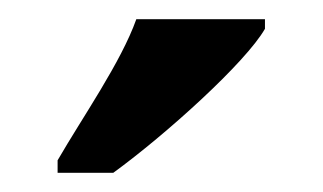

<svg xmlns="http://www.w3.org/2000/svg" viewBox="-20 -786 336 200"><path d="M40 -619V-606H98C153 -646 236 -721 256 -756V-766H122C106 -721 66 -664 40 -619Z"/></svg>

Font: Noto Serif Myanmar ExtraCondensed
Style: Bold
Weight: 700
Width: 2
Designer: Ben Mitchell and the Monotype Design Team
Foundry: Monotype Imaging Inc.
Version: Version 2.106